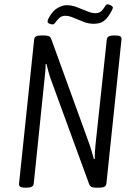

<svg xmlns="http://www.w3.org/2000/svg" viewBox="-20 -866 630 888"><path d="M95 2Q66 2 68 -16L138 -684Q140 -702 169 -702H183Q198 -702 206 -698.5Q214 -695 218 -683L395 -195Q400 -180 405 -163Q410 -146 414 -130L418 -131Q418 -160 422 -199L474 -684Q476 -702 506 -702H514Q545 -702 542 -684L472 -16Q470 2 440 2H424Q409 2 402 -2Q395 -6 391 -18L213 -505Q208 -520 203.5 -536.5Q199 -553 195 -570L191 -569Q191 -554 189.5 -537Q188 -520 186 -501L136 -16Q134 2 103 2ZM224 -753Q218 -753 209 -756.5Q200 -760 200 -766Q200 -773 205 -782Q223 -816 246 -829Q269 -842 289 -842Q312 -842 336.5 -832.5Q361 -823 383 -814Q405 -805 421 -805Q439 -805 449 -815Q459 -825 465 -835.5Q471 -846 477 -846Q484 -846 493 -841Q502 -836 502 -831Q502 -824 488 -801Q474 -778 457.5 -767Q441 -756 413 -756Q389 -756 365 -765.5Q341 -775 320 -784Q299 -793 282 -793Q265 -793 254.5 -783Q244 -773 237 -763Q230 -753 224 -753Z"/></svg>

Font: Asap Condensed Condensed Light
Style: Italic
Weight: 300
Width: 3
Italic angle: -6°
Designer: Pablo Cosgaya
Foundry: Omnibus-Type
Version: Version 3.001; ttfautohint (v1.8.4.7-5d5b)